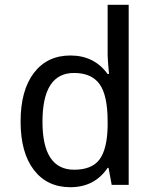

<svg xmlns="http://www.w3.org/2000/svg" viewBox="-20 -780 640 810"><path d="M438 -71.8H434.1Q378.9 9.8 276.9 9.8Q178.7 9.8 122.8 -63.2Q66.9 -136.2 66.9 -267.1Q66.9 -398.9 123 -472.4Q179.2 -545.9 276.9 -545.9Q377.4 -545.9 434.1 -467.8H439.9Q434.1 -530.8 434.1 -546.9V-759.8H522.9V0H451.2ZM434.1 -247.1V-267.1Q434.1 -377.9 400.1 -425Q366.2 -472.2 292 -472.2Q159.2 -472.2 159.2 -266.1Q159.2 -64 293 -64Q367.2 -64 399.7 -107.2Q432.1 -150.4 434.1 -247.1Z"/></svg>

Font: WenQuanYi Micro Hei Mono
Style: Regular
Weight: 400
Foundry: Ascender Corporation
Version: Version 0.2.0-beta